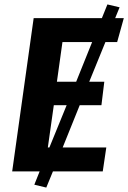

<svg xmlns="http://www.w3.org/2000/svg" viewBox="-20 -774 579 867"><path d="M456 -584 383 -405H451L438 -299H340L263 -108H460L444 0H219L189 73L135 60L159 0H35L132 -692H440L465 -754L520 -741L500 -692H539L509 -584ZM396 -584H262L237 -405H324ZM281 -299H223L196 -108H203Z"/></svg>

Font: Fira Sans SemiBold
Style: Italic
Weight: 600
Italic angle: -8°
Designer: bBox Type GmbH & Carrois Corporate GbR & Edenspiekermann AG
Foundry: bBox Type GmbH & Carrois Corporate GbR & Edenspiekermann AG
Version: Version 4.301